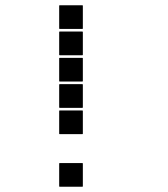

<svg xmlns="http://www.w3.org/2000/svg" viewBox="-20 -715 640 730"><path d="M207 -695H293Q295 -695 295 -693V-607Q295 -605 293 -605H207Q205 -605 205 -607V-693Q205 -695 207 -695ZM207 -595H293Q295 -595 295 -593V-507Q295 -505 293 -505H207Q205 -505 205 -507V-593Q205 -595 207 -595ZM207 -495H293Q295 -495 295 -493V-407Q295 -405 293 -405H207Q205 -405 205 -407V-493Q205 -495 207 -495ZM207 -395H293Q295 -395 295 -393V-307Q295 -305 293 -305H207Q205 -305 205 -307V-393Q205 -395 207 -395ZM207 -295H293Q295 -295 295 -293V-207Q295 -205 293 -205H207Q205 -205 205 -207V-293Q205 -295 207 -295ZM207 -95H293Q295 -95 295 -93V-7Q295 -5 293 -5H207Q205 -5 205 -7V-93Q205 -95 207 -95Z"/></svg>

Font: Pixel Panel Black
Style: Regular
Weight: 900
Monospace: yes
Designer: Óliver Lalan
Foundry: Óliver Lalan
Version: Version 1.000; ttfautohint (v1.8.4.7-5d5b-dirty);gftools[0.9